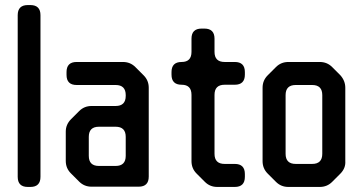

<svg xmlns="http://www.w3.org/2000/svg" viewBox="-20 -730 1435 759"><path d="M90 9H100Q140 9 140 -31V-670Q140 -710 100 -710H90Q50 -710 50 -670V-31Q50 9 90 9Z M293 -12Q313 8 342 8H528Q568 8 568 -32V-383Q568 -412 548 -432L515 -465Q495 -485 466 -485H283Q243 -485 243 -445V-434Q243 -394 283 -394H437Q477 -394 477 -354V-351Q477 -311 437 -311H342Q313 -311 293 -291L261 -259Q240 -238 240 -210V-94Q240 -65 260 -45ZM331 -114V-189Q331 -229 371 -229H437Q477 -229 477 -189V-114Q477 -74 437 -74H371Q331 -74 331 -114Z M757 -44 790 -11Q810 9 839 9H908Q948 9 948 -31V-42Q948 -82 908 -82H868Q828 -82 828 -122V-355Q828 -395 868 -395H908Q948 -395 948 -435V-445Q948 -485 908 -485H868Q828 -485 828 -525V-577Q828 -617 788 -617H777Q737 -617 737 -577V-525Q737 -485 698 -485Q658 -485 658 -445V-435Q658 -395 698 -395Q737 -395 737 -355V-93Q737 -64 757 -44Z M1071 -11Q1091 9 1120 9H1244Q1273 9 1293 -11L1325 -43Q1347 -65 1345 -93V-383Q1345 -411 1325 -433L1293 -465Q1273 -485 1244 -485H1120Q1091 -485 1071 -465L1038 -432Q1018 -412 1018 -383V-93Q1018 -64 1038 -44ZM1109 -122V-354Q1109 -394 1149 -394H1214Q1254 -394 1254 -354V-122Q1254 -82 1214 -82H1149Q1109 -82 1109 -122Z"/></svg>

Font: WDXL Lubrifont TC
Style: Regular
Weight: 400
Designer: [WDXL Lubrifont] Copyright 2020-2022 (c) NightFurySL2001, Skr-ZERO; [ZCOOL QingKe HuangYou] Copyright 2018-2022 (c) The 
Version: Version 2.001;hotconv 1.1.1;makeotfexe 2.6.0